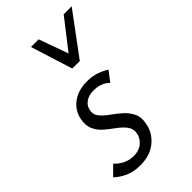

<svg xmlns="http://www.w3.org/2000/svg" viewBox="-221 -774 851 851"><g transform="rotate(-45 204.5 -349.0)"><path d="M126 8Q83 8 52 -7Q21 -22 3 -40L46 -83Q59 -67 82.5 -54.5Q106 -42 135 -42Q168 -42 189 -59.5Q210 -77 215 -102Q220 -128 206 -147Q192 -166 169 -183Q146 -200 123.5 -218.5Q101 -237 89 -263.5Q77 -290 85 -327Q95 -371 131.5 -397Q168 -423 222 -423Q256 -423 282 -413.5Q308 -404 326 -392L290 -345Q278 -358 258 -366Q238 -374 215 -374Q183 -374 164 -360Q145 -346 141 -325Q135 -301 149.5 -282.5Q164 -264 187.5 -247.5Q211 -231 234 -211Q257 -191 269.5 -164.5Q282 -138 273 -99Q263 -53 224.5 -22.5Q186 8 126 8ZM216 -509 236 -548 359 -706H409L263 -509ZM216 -509 154 -706H202L258 -550L263 -509Z"/></g></svg>

Font: Ysabeau Office
Style: Italic
Weight: 400
Italic angle: -12°
Designer: Christian Thalmann (Catharsis Fonts)
Version: Version 2.001;gftools[0.9.30]; featfreeze: tnum,lnum,ss02